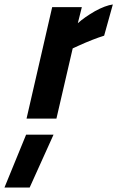

<svg xmlns="http://www.w3.org/2000/svg" viewBox="-64 -532 526 861"><path d="M189 0C189 0 262 -315 262 -315C262 -315 286 -326 286 -326C286 -326 286 -326 286 -326C332 -347 371 -362 403 -372C403 -372 442 -512 442 -512C442 -512 442 -512 442 -512C420 -509 393 -499 362 -482C331 -464 305 -446 285 -428C285 -428 303 -500 303 -500C303 -500 170 -500 170 -500C170 -500 55 0 55 0C55 0 189 0 189 0ZM-44 309C-44 309 69 309 69 309C69 309 176 72 176 72C176 72 53 72 53 72C53 72 -44 309 -44 309Z"/></svg>

Font: My Font
Style: Bold Italic
Weight: 500
Version: Version 0.001